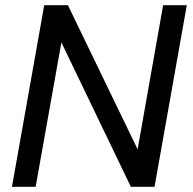

<svg xmlns="http://www.w3.org/2000/svg" viewBox="-20 -718 743 738"><path d="M698 -698 574 0H483L216 -555L117 0H26L150 -698H241L509 -144L607 -698Z"/></svg>

Font: SVN-Poppins
Style: Italic
Weight: 400
Italic angle: -10°
Designer: Ninad Kale (Devanagari), Jonny Pinhorn (Latin)
Foundry: Indian Type Foundry
Version: Version 3.002 2017; ttfautohint (v1.8.3)